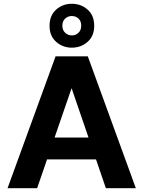

<svg xmlns="http://www.w3.org/2000/svg" viewBox="-20 -999 761 1019"><path d="M20 0 275 -700H446L701 0H542L360 -531L177 0ZM131 -153 170 -269H538L576 -153ZM361 -746Q313 -746 278 -777Q243 -808 243 -862Q243 -917 278 -948Q313 -979 361 -979Q410 -979 445 -948Q480 -917 480 -862Q480 -808 445 -777Q410 -746 361 -746ZM361 -811Q382 -811 396.5 -825Q411 -839 411 -863Q411 -887 396.5 -900.5Q382 -914 361 -914Q341 -914 326 -900.5Q311 -887 311 -863Q311 -839 326 -825Q341 -811 361 -811Z"/></svg>

Font: DM Sans 20pt Black
Style: Regular
Weight: 900
Version: Version 4.004;gftools[0.9.30]